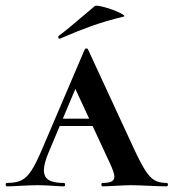

<svg xmlns="http://www.w3.org/2000/svg" viewBox="-31 -658 613 678"><path d="M180 -239H363L370 -213H165ZM557 0Q536 0 494 -2Q450 -4 432 -4Q415 -4 379 -2Q345 0 331 0Q327 0 327 -6Q327 -12 331 -12Q354 -12 363.5 -17.5Q373 -23 373 -34Q373 -48 356 -84L229 -357L273 -434L142 -123Q124 -81 124 -57Q124 -33 141 -22.5Q158 -12 194 -12Q199 -12 199 -6Q199 0 194 0Q180 0 154 -2Q126 -4 102 -4Q77 -4 43 -2Q13 0 -6 0Q-11 0 -11 -6Q-11 -12 -6 -12Q25 -12 44 -21Q63 -30 79.5 -55Q96 -80 118 -132L268 -483Q270 -487 274 -487Q278 -487 280 -483L440 -137Q465 -83 481.5 -57Q498 -31 515 -21.5Q532 -12 557 -12Q562 -12 562 -6Q562 0 557 0ZM180 -521Q176 -521 175 -525.5Q174 -530 177 -532Q206 -553 258 -598Q288 -624 303 -636Q308 -641 338.5 -632.5Q369 -624 392.5 -612.5Q416 -601 404 -599Q342 -584 290.5 -565.5Q239 -547 182 -522Z"/></svg>

Font: Cormorant SC
Style: Bold
Weight: 700
Designer: Christian Thalmann (Catharsis Fonts)
Foundry: Catharsis Fonts
Version: Version 4.000